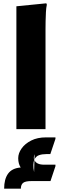

<svg xmlns="http://www.w3.org/2000/svg" viewBox="-20 -780 374 1160"><path d="M79 -742 260 -760 263 -752Q259 -734 257.5 -707Q256 -680 255.5 -652Q255 -624 255 -604V0H79ZM90 176Q90 146 110.5 117Q131 88 168.5 69Q206 50 258 50H315V59L284 151H259Q235 151 216 157.5Q197 164 188 184V187Q200 215 247 215H315V224L285 314H170Q133 314 119.5 325Q106 336 106 360H5Q5 302 29 269Q53 236 105 232Q90 209 90 176ZM189 152Q181 171 187 186Q182 198 181.5 216.5Q181 235 186 260L188 187L187 186L188 184Z"/></svg>

Font: Kufam
Style: Bold Italic
Weight: 700
Italic angle: -11°
Designer: Artur Schmal
Foundry: Original Type
Version: Version 1.301; ttfautohint (v1.8.3)